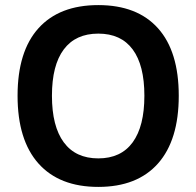

<svg xmlns="http://www.w3.org/2000/svg" viewBox="-20 -727 771 754"><path d="M366 7Q213 7 131 -85Q49 -177 49 -351Q49 -525 131 -616Q213 -707 366 -707Q519 -707 600.5 -616Q682 -525 682 -351Q682 -177 600.5 -85Q519 7 366 7ZM366 -105Q455 -105 501 -168Q547 -231 547 -351Q547 -471 501 -533Q455 -595 366 -595Q277 -595 230.5 -533Q184 -471 184 -351Q184 -231 230.5 -168Q277 -105 366 -105Z"/></svg>

Font: Asap SemiBold
Style: Regular
Weight: 600
Designer: Pablo Cosgaya
Foundry: Omnibus-Type
Version: Version 3.001; ttfautohint (v1.8.3)